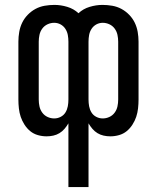

<svg xmlns="http://www.w3.org/2000/svg" viewBox="-20 -548 640 783"><path d="M259 215V-45Q252 -33 243 -22.5Q234 -12 222.5 -5Q211 2 197.5 5Q184 8 170 8Q152 8 134.5 3Q117 -2 103.5 -13Q90 -24 80 -39.5Q70 -55 64.5 -71.5Q59 -88 57 -106Q55 -124 55 -142V-378Q55 -398 58.5 -418Q62 -438 70.5 -455.5Q79 -473 93 -487.5Q107 -502 124.5 -511.5Q142 -521 162 -524.5Q182 -528 202 -528Q228 -528 254.5 -520Q281 -512 300 -494Q319 -512 345.5 -520Q372 -528 398 -528Q418 -528 438 -524.5Q458 -521 475.5 -511.5Q493 -502 507 -487.5Q521 -473 529.5 -455.5Q538 -438 541.5 -418Q545 -398 545 -378V-142Q545 -124 543 -106Q541 -88 535.5 -71.5Q530 -55 520 -39.5Q510 -24 496.5 -13Q483 -2 465.5 3Q448 8 430 8Q416 8 402.5 5Q389 2 377.5 -5Q366 -12 357 -22.5Q348 -33 341 -45V215ZM201 -65Q215 -65 227.5 -71.5Q240 -78 247 -89.5Q254 -101 256.5 -114.5Q259 -128 259 -142V-378Q259 -392 256.5 -405.5Q254 -419 246.5 -430.5Q239 -442 227 -448.5Q215 -455 201 -455Q187 -455 174 -449Q161 -443 152.5 -431.5Q144 -420 141 -406Q138 -392 138 -378V-142Q138 -128 141 -114Q144 -100 152.5 -88.5Q161 -77 174 -71Q187 -65 201 -65ZM399 -65Q413 -65 426 -71Q439 -77 447.5 -88.5Q456 -100 459 -114Q462 -128 462 -142V-378Q462 -392 459 -406Q456 -420 447.5 -431.5Q439 -443 426 -449Q413 -455 399 -455Q385 -455 373 -448.5Q361 -442 353.5 -430.5Q346 -419 343.5 -405.5Q341 -392 341 -378V-142Q341 -128 343.5 -114.5Q346 -101 353 -89.5Q360 -78 372.5 -71.5Q385 -65 399 -65Z"/></svg>

Font: Iosevka Fixed Extended
Style: Regular
Weight: 400
Width: 7
Monospace: yes
Designer: Belleve Invis
Foundry: Belleve Invis
Version: Version 24.1.1; ttfautohint (v1.8.4)